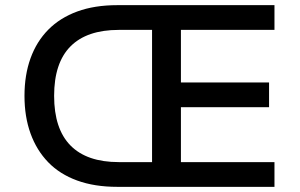

<svg xmlns="http://www.w3.org/2000/svg" viewBox="-20 -725 1163 745"><path d="M435 0Q347 0 279.5 -24.5Q212 -49 167 -95.5Q122 -142 98.5 -207Q75 -272 75 -353Q75 -434 98.5 -499Q122 -564 167.5 -610Q213 -656 280 -680.5Q347 -705 435 -705H1045V-609H682V-405H1024V-309H682V-96H1045V0ZM441 -96H570V-609H441Q317 -609 253.5 -545Q190 -481 190 -353Q190 -225 253.5 -160.5Q317 -96 441 -96Z"/></svg>

Font: Nunito Sans 7pt SemiBold
Style: Regular
Weight: 600
Designer: Vernon Adams
Foundry: Vernon Adams
Version: Version 3.101;gftools[0.9.27]